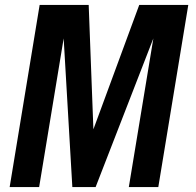

<svg xmlns="http://www.w3.org/2000/svg" viewBox="-20 -755 790 775"><path d="M19 0 140 -735H338L357 -233L542 -735H740L619 0H500L599 -600L366 0H272L237 -600L138 0Z"/></svg>

Font: Iosevka Aile
Style: Bold Italic
Weight: 700
Italic angle: -9°
Designer: Belleve Invis
Foundry: Belleve Invis
Version: Version 28.0.1; ttfautohint (v1.8.4)